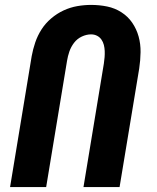

<svg xmlns="http://www.w3.org/2000/svg" viewBox="-20 -762 640 782"><path d="M21 0 109 -533Q114 -561 123.5 -589Q133 -617 149 -642Q165 -667 188.5 -687Q212 -707 239 -719.5Q266 -732 294.5 -737Q323 -742 351 -742Q385 -742 416.5 -735.5Q448 -729 474.5 -712Q501 -695 518.5 -669.5Q536 -644 544.5 -613.5Q553 -583 552.5 -549.5Q552 -516 547 -483L467 0H320L403 -503Q405 -516 406 -529Q407 -542 406.5 -554.5Q406 -567 403 -579Q400 -591 393 -601Q386 -611 375 -616.5Q364 -622 351 -622Q332 -622 313 -613Q294 -604 281.5 -587.5Q269 -571 262.5 -552Q256 -533 253 -514L168 0Z"/></svg>

Font: Iosevka Heavy Extended
Style: Italic
Weight: 900
Width: 7
Italic angle: -9°
Monospace: yes
Designer: Belleve Invis
Foundry: Belleve Invis
Version: Version 32.5.0; ttfautohint (v1.8.4)